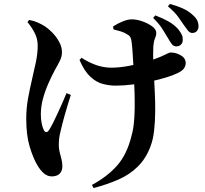

<svg xmlns="http://www.w3.org/2000/svg" viewBox="-20 -865 1040 973"><path d="M873 -630Q860 -630 851.5 -640.5Q843 -651 833 -669Q821 -689 804 -716.5Q787 -744 756 -774L767 -787Q804 -773 833.5 -756.5Q863 -740 884 -716Q897 -699 902 -687.5Q907 -676 906 -662Q906 -648 897 -639Q888 -630 873 -630ZM446 72Q524 30 573.5 -26Q623 -82 646 -175Q655 -206 658.5 -241.5Q662 -277 662.5 -315Q663 -353 662 -391.5Q661 -430 659 -466Q658 -498 656 -532Q654 -566 652 -598Q650 -630 647 -652Q645 -669 640 -677.5Q635 -686 626 -690Q611 -700 593.5 -705.5Q576 -711 555 -716L553 -731Q576 -746 602 -756.5Q628 -767 648 -767Q672 -767 701 -757Q730 -747 751 -731.5Q772 -716 772 -698Q772 -685 765.5 -670.5Q759 -656 757 -630Q756 -611 756 -585Q756 -559 757.5 -533Q759 -507 760 -486Q762 -445 764.5 -396.5Q767 -348 766.5 -298.5Q766 -249 761 -203.5Q756 -158 743 -124Q720 -62 678.5 -21Q637 20 580 45Q523 70 454 88ZM242 29Q221 29 202.5 13.5Q184 -2 168 -30Q148 -64 130.5 -121.5Q113 -179 113 -263Q113 -316 122 -365.5Q131 -415 142 -461.5Q153 -508 162 -551Q171 -594 171 -634Q171 -669 155 -699.5Q139 -730 119 -753L128 -764Q153 -759 171 -751Q189 -743 207 -732Q223 -722 243.5 -701.5Q264 -681 279 -654.5Q294 -628 294 -600Q294 -580 284.5 -559.5Q275 -539 259 -512Q241 -478 224.5 -440.5Q208 -403 197.5 -364Q187 -325 187 -285Q187 -262 191 -241Q195 -220 202 -206Q207 -196 214 -195.5Q221 -195 228 -205Q237 -219 248.5 -241.5Q260 -264 272 -290.5Q284 -317 296 -343.5Q308 -370 317 -393L339 -384Q331 -360 323.5 -334.5Q316 -309 308.5 -283.5Q301 -258 295.5 -235.5Q290 -213 286 -196Q282 -180 280 -165Q278 -150 278 -129Q278 -111 282.5 -93.5Q287 -76 291.5 -58.5Q296 -41 296 -22Q296 2 282 15.5Q268 29 242 29ZM566 -431Q535 -431 501.5 -439.5Q468 -448 437.5 -476.5Q407 -505 383 -561L393 -572Q435 -546 471 -534Q507 -522 545 -522Q583 -522 630 -530.5Q677 -539 721.5 -552Q766 -565 795 -578Q820 -589 829.5 -594Q839 -599 844 -599Q872 -599 896.5 -584.5Q921 -570 921 -546Q921 -531 912.5 -518.5Q904 -506 879 -494Q859 -484 823.5 -473Q788 -462 744 -452.5Q700 -443 654 -437Q608 -431 566 -431ZM954 -698Q942 -698 932.5 -710Q923 -722 911 -739Q900 -756 883 -779.5Q866 -803 831 -833L841 -845Q881 -834 909 -821Q937 -808 957 -789Q974 -774 980 -760.5Q986 -747 986 -731Q986 -718 978 -708Q970 -698 954 -698Z"/></svg>

Font: Noto Serif SC ExtraLight
Style: Bold
Weight: 700
Version: Version 2.002-H1;hotconv 1.1.0;makeotfexe 2.6.0